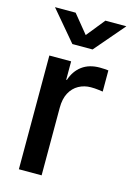

<svg xmlns="http://www.w3.org/2000/svg" viewBox="-114 -794 584 852"><g transform="rotate(15 178.5 -368.0)"><path d="M61 0V-522.5H161.1V-438H164.1Q178.2 -481 210.4 -504.9Q242.7 -528.8 291.5 -528.8Q302.7 -528.8 313.5 -528.1Q324.2 -527.3 331.1 -526.4V-429.2Q325.2 -430.2 309.6 -432.1Q293.9 -434.1 275.9 -434.1Q245.6 -434.1 220.2 -420.2Q194.8 -406.2 180.2 -378.9Q165.5 -351.6 165.5 -310.5V0ZM124.5 -736.3 193.4 -651.9 261.2 -736.3H356.9V-735.4L239.3 -598.1H146.5L30.3 -735.4V-736.3Z"/></g></svg>

Font: Inter 28pt Medium
Style: Regular
Weight: 500
Designer: Rasmus Andersson
Foundry: rsms
Version: Version 4.001;git-66647c0bb